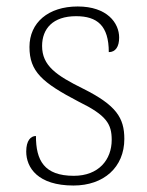

<svg xmlns="http://www.w3.org/2000/svg" viewBox="-20 -563 455 593"><path d="M207 10C300 10 364 -46 364 -134C364 -199 339 -238 237 -289C154 -330 110 -360 110 -421C110 -474 143 -513 215 -513C280 -513 316 -484 316 -402C337 -402 348 -419 348 -447C348 -492 311 -543 220 -543C129 -543 71 -493 71 -418C71 -342 110 -308 223 -249C309 -207 325 -180 325 -131C325 -70 285 -20 208 -20C116 -20 91 -68 91 -143C75 -143 61 -129 61 -95C61 -45 97 10 207 10Z"/></svg>

Font: Noto Serif Myanmar ExtraLight
Style: Regular
Weight: 200
Designer: Ben Mitchell and the Monotype Design Team
Foundry: Monotype Imaging Inc.
Version: Version 2.106